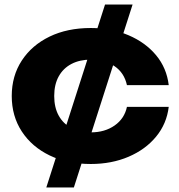

<svg xmlns="http://www.w3.org/2000/svg" viewBox="-20 -710 793 850"><path d="M445 -690H567L307 120H185ZM727 -237Q718 -162 671 -105Q624 -48 549 -16Q474 16 382 16Q278 16 199.5 -22Q121 -60 76.5 -128Q32 -196 32 -285Q32 -374 76.5 -442Q121 -510 199.5 -548Q278 -586 382 -586Q474 -586 549 -554Q624 -522 671 -465.5Q718 -409 727 -333H542Q530 -388 487 -417Q444 -446 382 -446Q333 -446 296.5 -427Q260 -408 240 -372Q220 -336 220 -285Q220 -234 240 -198Q260 -162 296.5 -143Q333 -124 382 -124Q444 -124 487.5 -154.5Q531 -185 542 -237Z"/></svg>

Font: Unbounded SemiBold
Style: Regular
Weight: 600
Designer: Luke Prowse, Jean-Baptiste Morizot, Fátima Lázaro, Florian Runge
Foundry: NaN
Version: Version 1.700